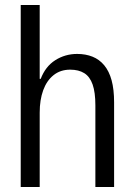

<svg xmlns="http://www.w3.org/2000/svg" viewBox="-20 -749 534 769"><path d="M63 0V-729H139V-433H143Q162 -483 201.5 -508Q241 -533 289 -533Q323 -533 350.5 -522Q378 -511 397.5 -487.5Q417 -464 427 -427.5Q437 -391 437 -339V0H362V-327Q362 -379 351 -410.5Q340 -442 317.5 -456Q295 -470 261 -470Q222 -470 194.5 -448Q167 -426 153 -387.5Q139 -349 139 -298V0Z"/></svg>

Font: Mona Sans SemiCondensed
Style: Regular
Weight: 400
Width: 4
Designer: Deni Anggara
Foundry: GitHub
Version: Version 2.000